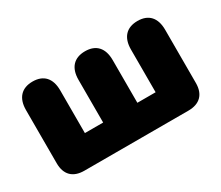

<svg xmlns="http://www.w3.org/2000/svg" viewBox="-94 -721 1080 938"><g transform="rotate(-30 446.5 -252.0)"><path d="M153 0H740C804 0 839 -35 839 -99V-399C839 -467 805 -504 743 -504C681 -504 646 -467 646 -399V-158H543V-399C543 -467 509 -504 447 -504C385 -504 350 -467 350 -399V-158H247V-399C247 -467 213 -504 151 -504C89 -504 54 -467 54 -399V-99C54 -35 89 0 153 0Z"/></g></svg>

Font: SN Pro Black
Style: Regular
Weight: 900
Designer: Tobias Whetton
Foundry: Supernotes
Version: Version 1.001;Glyphs 3.2 (3249)